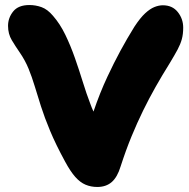

<svg xmlns="http://www.w3.org/2000/svg" viewBox="-20 -732 754 764"><path d="M367 12Q342 12 320.5 3Q299 -6 279.5 -28Q260 -50 239 -89Q202 -157 179.5 -211Q157 -265 143 -309Q129 -353 118 -389.5Q107 -426 93.5 -459Q80 -492 58 -524Q42 -547 27 -572Q12 -597 12 -629Q12 -661 32.5 -686.5Q53 -712 97 -712Q122 -712 145.5 -703.5Q169 -695 191 -669Q219 -637 240 -593.5Q261 -550 278 -501.5Q295 -453 309.5 -406Q324 -359 339 -320Q345 -303 352 -288Q377 -362 408 -428Q457 -533 515 -626Q538 -661 557.5 -679Q577 -697 594.5 -704Q612 -711 628 -711Q666 -711 687.5 -684Q709 -657 709 -622Q709 -596 703.5 -576Q698 -556 686.5 -534.5Q675 -513 655 -480Q625 -432 599 -386Q573 -340 549.5 -292Q526 -244 503.5 -189.5Q481 -135 460 -70Q447 -27 424.5 -7.5Q402 12 367 12Z"/></svg>

Font: Shantell Sans Light ExtraBold
Style: Regular
Weight: 800
Version: Version 1.011;[c5ecc13dd]